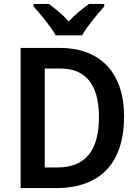

<svg xmlns="http://www.w3.org/2000/svg" viewBox="-20 -958 707 978"><path d="M264 -778H398C422 -822 477 -887 511 -925V-938H433C401 -914 364 -886 330 -849C298 -885 259 -916 229 -938H151V-925C186 -886 240 -821 264 -778ZM612 -364C612 -593 486 -714 284 -714H85V0H266C488 0 612 -125 612 -364ZM484 -361C484 -191 415 -105 272 -105H208V-609H286C414 -609 484 -531 484 -361Z"/></svg>

Font: Noto Sans Gujarati UI SemiCondensed SemiBold
Style: Regular
Weight: 600
Width: 4
Designer: Jelle Bosma - Monotype Design Team, Universal Thirst
Foundry: Monotype Imaging Inc.
Version: Version 2.106